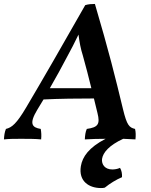

<svg xmlns="http://www.w3.org/2000/svg" viewBox="-50 -702 763 971"><path d="M573 0 635 3C637 -16 637 -34 633 -50C604 -57 592 -67 572 -150C533 -312 500 -445 430 -682C414 -682 397 -681 381 -676C261 -465 169 -305 82 -158C34 -77 10 -57 -20 -50C-27 -33 -29 -16 -30 3C-3 0 23 0 57 0C89 0 129 0 158 3C160 -16 159 -33 156 -50C112 -57 96 -76 138 -146L170 -199C250 -203 344 -204 425 -204L443 -130C457 -74 446 -58 389 -50C382 -35 380 -17 379 3C410 1 451 0 484 0C399 44 367 91 359 138C346 216 402 249 460 249C467 249 473 249 480 247C507 225 537 207 567 194C568 177 565 160 557 147C544 153 529 155 518 155C480 155 463 129 466 102C471 69 502 33 573 0ZM202 -256C233 -309 262 -363 290 -416C312 -456 324 -480 347 -527C352 -488 358 -455 369 -421C384 -366 399 -311 412 -256Z"/></svg>

Font: Vollkorn Semibold
Style: Italic
Weight: 600
Italic angle: -11°
Designer: Friedrich Althausen
Foundry: Friedrich Althausen
Version: Version 4.015;PS 004.015;hotconv 1.0.88;makeotf.lib2.5.64775